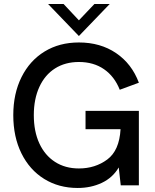

<svg xmlns="http://www.w3.org/2000/svg" viewBox="-20 -921 772 954"><path d="M46 -349Q46 -456 87 -538Q128 -620 201.5 -665Q275 -710 372 -710Q479 -710 557 -657Q635 -604 670 -510L575 -475Q549 -541 497 -577Q445 -613 372 -613Q304 -613 253.5 -581Q203 -549 175.5 -489Q148 -429 148 -349Q148 -268 175.5 -208.5Q203 -149 253.5 -116.5Q304 -84 372 -84Q453 -84 513 -128.5Q573 -173 579 -279H405V-370H670V0H580L570 -89Q540 -38 486 -12.5Q432 13 366 13Q272 13 199.5 -32Q127 -77 86.5 -159Q46 -241 46 -349ZM219 -901H296L372 -820L449 -901H525L372 -742Z"/></svg>

Font: Hanken Grotesk Medium
Style: Regular
Weight: 500
Designer: Alfredo Marco Pradil
Foundry: Hanken Design Co.
Version: Version 3.014